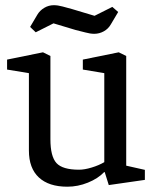

<svg xmlns="http://www.w3.org/2000/svg" viewBox="-20 -703 597 732"><path d="M236.8 8.8Q166.2 8.8 128.2 -26.4Q90.2 -61.7 90.2 -129V-424.1L7 -437.8V-475.8L143.9 -503.6L172.2 -489.6V-172.2Q172.2 -106.6 195.3 -81.3Q218.4 -56 281.5 -56Q302.2 -56 329.5 -64.3Q356.9 -72.6 377.6 -84.8V-424.1L295.8 -437.8V-475.8L432.7 -503.6L461.2 -489.6V-71.4L532.3 -55.4V-17.2L394.7 2.6L379.1 -47.2L376.6 -46.4Q353.5 -22.2 315.1 -6.7Q276.7 8.8 236.8 8.8ZM339.2 -574.1Q324.4 -574.1 305.8 -579.2Q287.2 -584.4 268.1 -588.7L184 -614L116.2 -579.9L94.8 -600.3L122.5 -647.2Q132.3 -663.5 149.1 -673.3Q165.8 -683.2 185.3 -683.2Q200.3 -683.2 218.7 -678.2Q237.1 -673.2 256.1 -668L340.4 -642.7L408.2 -676.7L430.6 -657.3L402.6 -610.2Q393 -593.2 375.9 -583.7Q358.8 -574.1 339.2 -574.1Z"/></svg>

Font: Faustina Light
Style: Regular
Weight: 300
Designer: Alfonso Garcia
Foundry: http://www.omnibus-type.com
Version: Version 1.200